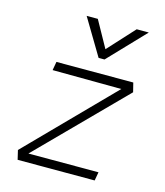

<svg xmlns="http://www.w3.org/2000/svg" viewBox="-115 -863 816 950"><g transform="rotate(15 293.0 -388.0)"><path d="M530.3 -470.7 108.4 -43.9H467.3L459.5 0H64.9L53.7 -47.4L469.7 -471.2L117.2 -473.6L125 -517.6H518.6ZM321.3 -590.8 210.4 -776.4H267.6L342.8 -641.1L466.8 -776.4H528.8L351.6 -590.8Z"/></g></svg>

Font: Cascadia Mono NF ExtraLight
Style: Italic
Weight: 200
Italic angle: -10°
Monospace: yes
Designer: Aaron Bell
Foundry: Saja Typeworks
Version: Version 2404.023; ttfautohint (v1.8.4)